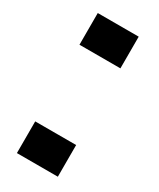

<svg xmlns="http://www.w3.org/2000/svg" viewBox="-149 -604 544 656"><g transform="rotate(30 123.0 -276.0)"><path d="M35 -125V0H196.5V-125ZM35 -552.5V-427.5H196.5V-552.5Z"/></g></svg>

Font: Anybody
Style: Bold
Weight: 700
Designer: Tyler Finck
Foundry: Etcetera Type Company
Version: Version 1.110